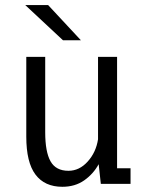

<svg xmlns="http://www.w3.org/2000/svg" viewBox="-20 -724 590 756"><path d="M225.5 11.5Q156 11.5 119.8 -36.5Q83.5 -84.5 83.5 -186V-500H158V-203.5Q158 -126 179 -88.8Q200 -51.5 249.5 -51.5Q292.5 -51.5 325.2 -87.8Q358 -124 366 -175.5V-500H441V-61.5H494V0H377L368.5 -77.5Q347.5 -39 311.5 -13.8Q275.5 11.5 225.5 11.5ZM228 -565.5 79.5 -704H169.5L298.5 -565.5Z"/></svg>

Font: Trispace SemiCondensed Light
Style: Regular
Weight: 300
Width: 4
Designer: Tyler Finck
Foundry: Etcetera Type Company
Version: Version 1.210; ttfautohint (v1.8.3)